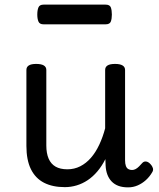

<svg xmlns="http://www.w3.org/2000/svg" viewBox="-20 -791 686 829"><path d="M260 17Q207 17 170 -2Q133 -21 113.5 -60.5Q94 -100 94 -161V-489Q94 -502 104.5 -508.5Q115 -515 136 -515Q158 -515 169 -508.5Q180 -502 180 -489V-163Q180 -129 190 -106Q200 -83 220 -71.5Q240 -60 271 -60Q301 -60 326.5 -73Q352 -86 372.5 -109.5Q393 -133 408.5 -166Q424 -199 434 -237V-489Q434 -502 444.5 -508.5Q455 -515 477 -515Q498 -515 509 -508.5Q520 -502 520 -489V-99Q520 -84 523.5 -74.5Q527 -65 534 -61Q541 -57 550 -57Q558 -57 565.5 -61Q573 -65 580.5 -72.5Q588 -80 595 -88Q602 -95 611.5 -93.5Q621 -92 630 -82Q637 -75 640 -65.5Q643 -56 637 -47Q626 -28 610 -13.5Q594 1 574.5 9.5Q555 18 533 18Q509 18 491.5 11.5Q474 5 462 -7.5Q450 -20 443.5 -37.5Q437 -55 436 -76L435 -104Q420 -74 400.5 -51Q381 -28 358.5 -13Q336 2 311 9.5Q286 17 260 17ZM168 -686Q151 -686 146 -698Q141 -710 141 -728Q141 -747 146 -759Q151 -771 168 -771H436Q454 -771 458.5 -759Q463 -747 463 -728Q463 -710 458.5 -698Q454 -686 436 -686Z"/></svg>

Font: Playwrite GB J
Style: Regular
Weight: 400
Designer: Veronika Burian, José Scaglione
Foundry: TypeTogether
Version: Version 1.002